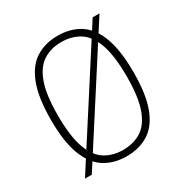

<svg xmlns="http://www.w3.org/2000/svg" viewBox="-145 -718 808 841"><g transform="rotate(-30 259.0 -297.5)"><path d="M85 0H50.5L433 -595H467.5ZM259 7Q195.5 7 148.5 -22.5Q101.5 -52 75.8 -118.8Q50 -185.5 50 -297Q50 -409 75.8 -476Q101.5 -543 148.5 -572.5Q195.5 -602 259 -602Q323 -602 370 -572.5Q417 -543 442.5 -476Q468 -409 468 -297Q468 -185.5 442.5 -118.8Q417 -52 370 -22.5Q323 7 259 7ZM259 -25Q311.5 -25 350.8 -49.5Q390 -74 411.5 -133Q433 -192 433 -296Q433 -401.5 411.5 -461.2Q390 -521 350.8 -545.5Q311.5 -570 259 -570Q207 -570 168 -545.5Q129 -521 107.5 -462Q86 -403 86 -299Q86 -193.5 107.5 -133.8Q129 -74 168 -49.5Q207 -25 259 -25Z"/></g></svg>

Font: Encode Sans SC Condensed Thin
Style: Regular
Weight: 100
Width: 3
Designer: Multiple Designers
Foundry: Impallari Type
Version: Version 3.002